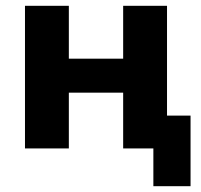

<svg xmlns="http://www.w3.org/2000/svg" viewBox="-20 -511 693 661"><path d="M508 130V0H404V-192H217V0H66V-491H217V-309H404V-491H555V-113H636V130Z"/></svg>

Font: Nunito Sans 12pt ExtraBold
Style: Regular
Weight: 800
Designer: Vernon Adams
Foundry: Vernon Adams
Version: Version 3.101;gftools[0.9.27]